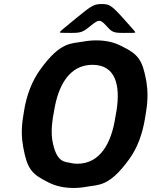

<svg xmlns="http://www.w3.org/2000/svg" viewBox="-20 -921 750 951"><path d="M699 -339 704 -371C713 -426 712 -475 705 -518C685 -626 666 -652 579 -694C546 -711 506 -721 457 -721C435 -721 413 -719 392 -715C335 -704 281 -718 179 -576C140 -522 112 -453 99 -371L94 -339C85 -284 87 -235 95 -192C115 -85 135 -59 221 -17C255 0 295 10 344 10C366 10 388 8 409 4C466 -7 520 7 621 -134C660 -188 686 -257 699 -339ZM363 -110C351 -110 340 -111 329 -114C301 -120 264 -116 243 -207C234 -244 234 -289 242 -339L248 -372C268 -498 324 -600 438 -600C553 -600 577 -498 557 -372L551 -339C532 -214 477 -110 363 -110ZM588 -833C532 -895 521 -901 484 -901C447 -901 435 -895 361 -834C285 -772 278 -766 277 -762C276 -758 281 -758 331 -758C381 -758 390 -761 430 -794C470 -826 476 -826 506 -794C535 -761 542 -758 593 -758C644 -758 650 -758 650 -761C650 -764 644 -770 588 -833Z"/></svg>

Font: Asimov Print
Style: AIt
Weight: 500
Designer: Google
Version: Version 2.000980: 2014